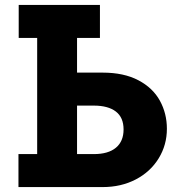

<svg xmlns="http://www.w3.org/2000/svg" viewBox="-20 -760 717 780"><path d="M658 -237Q658 -171 624.5 -116.5Q591 -62 531.5 -31Q472 0 397 0H55V-134H131V-606H56V-740H386V-606H293V-465H397Q483 -465 542 -434Q601 -403 629.5 -351Q658 -299 658 -237ZM482 -234Q482 -283 450.5 -307Q419 -331 361 -331H293V-134H361Q420 -134 451 -160Q482 -186 482 -234Z"/></svg>

Font: Arvo
Style: Bold
Weight: 700
Designer: Anton Koovit (Cyrillic Expansion: Cyreal)
Foundry: Anton Koovit, Yassin Baggar
Version: Version 3.000